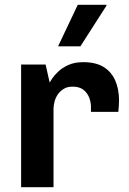

<svg xmlns="http://www.w3.org/2000/svg" viewBox="-20 -780 537 800"><path d="M68 0V-511H170L187 -436Q189 -440 197.5 -453Q206 -466 223 -482Q240 -498 265.5 -509.5Q291 -521 327 -521Q379 -521 411.5 -501Q444 -481 460 -445Q476 -409 476 -361Q476 -350 475 -337Q474 -324 473 -314H359V-335Q359 -354 351.5 -373.5Q344 -393 327.5 -406Q311 -419 282 -419Q261 -419 246 -410Q231 -401 221.5 -387.5Q212 -374 207.5 -357.5Q203 -341 203 -327V0ZM222 -587 304 -760H423L424 -757L315 -587Z"/></svg>

Font: Chivo Medium SemiBold
Style: Regular
Weight: 600
Version: Version 2.002